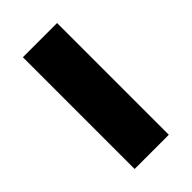

<svg xmlns="http://www.w3.org/2000/svg" viewBox="-176 -608 667 667"><g transform="rotate(-45 157.0 -274.5)"><path d="M241 0H73V-549H241Z"/></g></svg>

Font: Noto Sans Malayalam ExtraBold
Style: Regular
Weight: 800
Designer: Jelle Bosma - Monotype Design Team
Foundry: Monotype Imaging Inc.
Version: Version 2.104; ttfautohint (v1.8.4.7-5d5b)